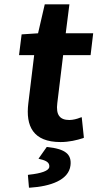

<svg xmlns="http://www.w3.org/2000/svg" viewBox="-20 -645 451 888"><path d="M260 12C300 12 336 3 364 -6L368 -8L358 -103L351 -101C337 -95 317 -90 301 -90C257 -90 238 -113 245 -168L272 -390H399L411 -491H284L301 -625H187L156 -491L80 -486L68 -390H138L111 -167C98 -62 133 12 260 12ZM196 35 158 89 165 91C196 98 210 108 208 127C206 145 171 157 114 163L109 164L114 223H119C213 217 298 188 306 120C312 69 283 44 200 35Z"/></svg>

Font: Falling Sky
Style: MedObl
Weight: 500
Designer: Paul D. Hunt
Foundry: Adobe Systems Incorporated
Version: Version 1.02